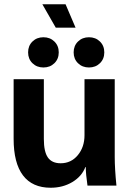

<svg xmlns="http://www.w3.org/2000/svg" viewBox="-20 -872 604 902"><path d="M44 -220V-500H186V-219Q186 -159 205 -132Q224 -105 265 -105Q314 -105 345.5 -143Q377 -181 377 -237V-500H519V-134Q519 -80 527 0H391Q383 -54 383 -87H381Q364 -43 319.5 -16.5Q275 10 218 10Q132 10 88 -48Q44 -106 44 -220ZM179 -852H288L335 -742H242ZM112 -626Q112 -657 132.5 -677Q153 -697 184 -697Q215 -697 235.5 -677Q256 -657 256 -626Q256 -595 235.5 -575Q215 -555 184 -555Q153 -555 132.5 -575Q112 -595 112 -626ZM326 -626Q326 -657 346.5 -677Q367 -697 398 -697Q429 -697 449.5 -677Q470 -657 470 -626Q470 -595 449.5 -575Q429 -555 398 -555Q367 -555 346.5 -575Q326 -595 326 -626Z"/></svg>

Font: Sarabun ExtraBold
Style: Regular
Weight: 800
Version: Version 1.000; ttfautohint (v1.6)